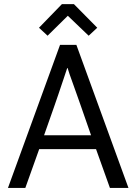

<svg xmlns="http://www.w3.org/2000/svg" viewBox="-20 -920 668 940"><path d="M283.2 -899.9H341.8L456.1 -784.2L414.1 -745.1L312 -842.8L212.9 -745.1L170.9 -784.2ZM608.9 0H518.1L450.2 -189.9H171.9L104 0H19L273.9 -700.2H354ZM309.1 -586.9Q306.2 -576.2 298.8 -556.2Q296.4 -549.3 291.5 -534.2Q286.6 -519 283.7 -511.2Q280.8 -502.9 265.6 -457.5Q252.9 -419.4 246.1 -400.9Q240.7 -385.7 195.8 -257.8H425.8Q402.3 -324.2 376 -400.9Q372.1 -411.1 365.5 -430.7Q358.9 -450.2 356 -457.5Q350.6 -471.7 336.9 -511.2Q326.2 -541.5 320.8 -556.2Q315.4 -571.3 311 -586.9Z"/></svg>

Font: Post Grotesk Regular
Style: Regular
Weight: 500
Version: 0.900; ttfautohint (v0.96) -l 8 -r 50 -G 200 -x 14 -w "gGD" 